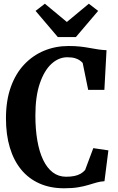

<svg xmlns="http://www.w3.org/2000/svg" viewBox="-20 -1000 635 1031"><path d="M324 11Q250 11 192 -14.8Q134 -40.5 94 -89Q54 -137.5 33 -207Q12 -276.5 12 -364.5Q12 -459.5 37.8 -532Q63.5 -604.5 109.8 -653.5Q156 -702.5 217 -727.8Q278 -753 348 -753Q384.5 -753 412.2 -749.8Q440 -746.5 462.8 -742.2Q485.5 -738 506.8 -734.8Q528 -731.5 552 -730.5L540.5 -517.5H453.5L424 -662Q418 -669 408 -676Q398 -683 382.2 -687.8Q366.5 -692.5 341 -692.5Q295 -692.5 256.2 -657Q217.5 -621.5 193.8 -552Q170 -482.5 170 -380Q170 -306 180.5 -245.2Q191 -184.5 211.8 -141.2Q232.5 -98 263.2 -74.5Q294 -51 335 -51Q360.5 -51 379.5 -55Q398.5 -59 412.5 -67Q426.5 -75 437 -87L481 -204.5L562 -192.5L541 -27Q518 -25.5 497.2 -19.5Q476.5 -13.5 453.5 -6.5Q430.5 0.5 399.2 5.8Q368 11 324 11ZM290.5 -801 171 -941.5 221 -980 339 -882 457 -980 507 -941.5 387.5 -801Z"/></svg>

Font: Merriweather 24pt SemiCondensed
Style: Bold
Weight: 700
Width: 4
Designer: Eben Sorkin
Foundry: Eben Sorkin
Version: Version 2.100